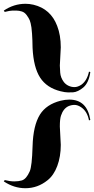

<svg xmlns="http://www.w3.org/2000/svg" viewBox="-37 -824 497 1014"><path d="M279 -478Q279 -466 281 -440Q283 -414 300 -391Q310 -378 325 -371Q340 -364 356.5 -364Q373 -364 392 -376Q423 -398 433 -446L440 -443Q432 -387 403 -362Q390 -351 375.5 -344Q361 -337 349 -336.5Q337 -336 322 -336Q307 -336 283 -342Q210 -360 175 -414Q140 -468 135 -571Q135 -578 134 -612Q133 -646 129 -679Q125 -705 120 -717Q115 -729 104 -744Q93 -759 78 -763.5Q63 -768 51 -768Q39 -768 27.5 -768Q16 -768 -12 -761L-17 -768Q36 -804 98 -804Q118 -804 140 -799Q231 -777 265 -687Q284 -638 284 -574ZM440 -191 433 -188Q424 -236 391 -258Q373 -270 356.5 -270Q340 -270 324 -263Q297 -250 285 -213Q279 -195 279 -156L284 -59Q284 3 265.5 52.5Q247 102 214 128Q162 170 97 170Q37 170 -17 134Q-17 134 -12 127Q16 134 38.5 134Q61 134 78 129Q102 122 120 81Q132 54 135 -51Q138 -161 174 -219Q208 -273 283 -292Q307 -298 329 -298Q423 -298 440 -191Z"/></svg>

Font: Cinzel Decorative
Style: Bold
Weight: 700
Version: Version 1.002;PS 001.002;hotconv 1.0.56;makeotf.lib2.0.21325